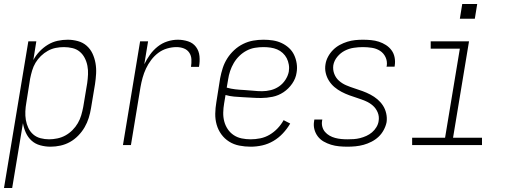

<svg xmlns="http://www.w3.org/2000/svg" viewBox="-43 -727 2563 962"><path d="M-23 215 99 -520H139L124 -426Q136 -449 155 -469Q174 -489 197 -503Q220 -517 245.5 -522.5Q271 -528 296 -528Q322 -528 347.5 -521Q373 -514 391.5 -497.5Q410 -481 420.5 -458.5Q431 -436 435.5 -410.5Q440 -385 438.5 -358Q437 -331 433 -305L413 -185Q409 -160 401.5 -136Q394 -112 381 -89.5Q368 -67 349 -47.5Q330 -28 307.5 -15.5Q285 -3 260 2.5Q235 8 210 8Q184 8 158.5 1Q133 -6 115 -22.5Q97 -39 86.5 -62Q76 -85 72 -110L18 215ZM203 -29Q223 -29 244.5 -33.5Q266 -38 285 -48.5Q304 -59 320 -75Q336 -91 347 -110Q358 -129 364 -149.5Q370 -170 374 -191L394 -311Q397 -333 398 -354.5Q399 -376 395 -397Q391 -418 381.5 -436.5Q372 -455 356.5 -468Q341 -481 320 -486Q299 -491 277 -491Q257 -491 236.5 -487Q216 -483 197 -472.5Q178 -462 162 -446.5Q146 -431 135 -412.5Q124 -394 118 -373.5Q112 -353 108 -333L89 -213Q85 -191 84 -169Q83 -147 86.5 -126Q90 -105 99 -86Q108 -67 123.5 -53.5Q139 -40 160 -34.5Q181 -29 203 -29Z M573 0 659 -520H699L680 -405Q692 -430 708.5 -453Q725 -476 747 -493.5Q769 -511 795.5 -519.5Q822 -528 848 -528Q874 -528 899 -520Q924 -512 939 -492Q954 -472 956.5 -445.5Q959 -419 954 -392H914Q917 -411 916 -430Q915 -449 905 -463.5Q895 -478 878 -484.5Q861 -491 841 -491Q818 -491 794 -484Q770 -477 750 -462Q730 -447 714.5 -426.5Q699 -406 688.5 -383.5Q678 -361 671.5 -337.5Q665 -314 661 -291L613 0Z M1213 8Q1184 8 1156 2.5Q1128 -3 1105 -17.5Q1082 -32 1066 -54Q1050 -76 1042.5 -102.5Q1035 -129 1035.5 -157.5Q1036 -186 1041 -215L1060 -335Q1065 -361 1073 -386Q1081 -411 1095.5 -434Q1110 -457 1130.5 -476Q1151 -495 1175.5 -507Q1200 -519 1225.5 -523.5Q1251 -528 1277 -528Q1301 -528 1324 -524.5Q1347 -521 1367.5 -511.5Q1388 -502 1404.5 -487Q1421 -472 1430.5 -452Q1440 -432 1443.5 -409Q1447 -386 1443 -363Q1439 -334 1421 -308Q1403 -282 1377.5 -265Q1352 -248 1322.5 -242Q1293 -236 1265 -236Q1242 -236 1219.5 -237.5Q1197 -239 1174.5 -240Q1152 -241 1130 -243Q1108 -245 1087 -251L1080 -209Q1076 -186 1075.5 -163Q1075 -140 1080.5 -119Q1086 -98 1098 -80Q1110 -62 1128 -50Q1146 -38 1168 -33.5Q1190 -29 1213 -29Q1237 -29 1261.5 -34Q1286 -39 1308 -52Q1330 -65 1348 -84Q1366 -103 1378 -125L1411 -108Q1396 -82 1374.5 -59Q1353 -36 1326.5 -20.5Q1300 -5 1271 1.5Q1242 8 1213 8ZM1270 -270Q1292 -270 1314 -275.5Q1336 -281 1355 -294Q1374 -307 1387 -327Q1400 -347 1404 -368Q1407 -386 1404 -403.5Q1401 -421 1393.5 -435.5Q1386 -450 1373.5 -461.5Q1361 -473 1345.5 -479.5Q1330 -486 1312.5 -488.5Q1295 -491 1277 -491Q1256 -491 1234.5 -487.5Q1213 -484 1193 -473.5Q1173 -463 1156.5 -447Q1140 -431 1128.5 -411.5Q1117 -392 1110 -371Q1103 -350 1100 -329L1093 -288Q1114 -282 1136 -279.5Q1158 -277 1180.5 -276Q1203 -275 1225.5 -272.5Q1248 -270 1270 -270Z M1698 8Q1677 8 1656 6Q1635 4 1615.5 -2Q1596 -8 1578.5 -18Q1561 -28 1549 -44Q1537 -60 1532 -80Q1527 -100 1531 -121Q1531 -123 1531.5 -124.5Q1532 -126 1532 -128H1572Q1572 -127 1571.5 -125.5Q1571 -124 1571 -123Q1568 -107 1572 -92Q1576 -77 1585.5 -66Q1595 -55 1608 -47.5Q1621 -40 1636 -36Q1651 -32 1666.5 -30.5Q1682 -29 1698 -29Q1714 -29 1729.5 -30Q1745 -31 1761 -35Q1777 -39 1792.5 -46Q1808 -53 1821 -64Q1834 -75 1843 -90Q1852 -105 1854 -120Q1858 -143 1849.5 -163.5Q1841 -184 1825 -198Q1809 -212 1789 -220.5Q1769 -229 1748.5 -235.5Q1728 -242 1707.5 -249.5Q1687 -257 1668 -267Q1649 -277 1633 -290.5Q1617 -304 1605.5 -322Q1594 -340 1589 -361.5Q1584 -383 1588 -406Q1591 -425 1601 -443.5Q1611 -462 1626 -477Q1641 -492 1659.5 -502Q1678 -512 1697.5 -518Q1717 -524 1736.5 -526Q1756 -528 1775 -528Q1796 -528 1816.5 -526Q1837 -524 1855.5 -518Q1874 -512 1890.5 -501.5Q1907 -491 1918.5 -475.5Q1930 -460 1934 -440Q1938 -420 1935 -400Q1935 -398 1934.5 -396.5Q1934 -395 1934 -393H1894Q1894 -395 1894 -396Q1894 -397 1895 -398Q1898 -421 1888.5 -441Q1879 -461 1861 -472.5Q1843 -484 1820.5 -487.5Q1798 -491 1775 -491Q1753 -491 1729.5 -487.5Q1706 -484 1684.5 -473Q1663 -462 1647 -442.5Q1631 -423 1627 -400Q1624 -377 1632 -356.5Q1640 -336 1656 -322Q1672 -308 1692 -299.5Q1712 -291 1732.5 -284.5Q1753 -278 1773.5 -270.5Q1794 -263 1813 -253Q1832 -243 1848 -229.5Q1864 -216 1875.5 -198.5Q1887 -181 1892 -159Q1897 -137 1894 -115Q1890 -95 1879.5 -75.5Q1869 -56 1853.5 -41.5Q1838 -27 1818.5 -17Q1799 -7 1779 -1.5Q1759 4 1738.5 6Q1718 8 1698 8Z M2022 0V-37H2187L2261 -483H2115V-520H2307L2227 -37H2372V0ZM2261 -633 2273 -707H2348L2336 -633Z"/></svg>

Font: Iosevka SS04 Extralight
Style: Italic
Weight: 200
Italic angle: -9°
Monospace: yes
Designer: Belleve Invis
Foundry: Belleve Invis
Version: Version 19.0.0; ttfautohint (v1.8.4)